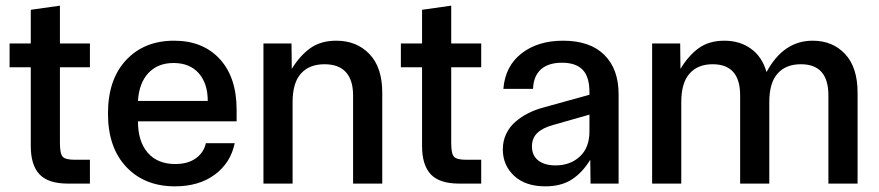

<svg xmlns="http://www.w3.org/2000/svg" viewBox="-20 -655 3137 685"><path d="M222.2 0Q151.9 0 120.8 -33.2Q89.8 -66.4 89.8 -133.8V-415H14.2V-500H89.8V-620.1L193.8 -634.8V-500H300.8V-415H193.8V-144Q193.8 -106.4 203.9 -95.7Q213.9 -85 247.1 -85H300.8V0Z M604 9.8Q496.1 9.8 430.7 -59.3Q365.2 -128.4 365.2 -250Q365.2 -371.6 429.9 -440.7Q494.6 -509.8 601.1 -509.8Q704.1 -509.8 764.2 -444.3Q824.2 -378.9 824.2 -263.2V-222.2H472.2Q472.2 -150.4 507.1 -110.1Q542 -69.8 605 -69.8Q650.9 -69.8 679.2 -90.6Q707.5 -111.3 714.4 -144H817.4Q802.7 -73.7 746.3 -32Q689.9 9.8 604 9.8ZM472.2 -294.9H721.2Q721.2 -357.4 689 -393.8Q656.7 -430.2 599.1 -430.2Q543 -430.2 509.5 -394.5Q476.1 -358.9 472.2 -294.9Z M919.9 0V-500H1020L1021 -409.2Q1049.8 -456.5 1087.2 -483.2Q1124.5 -509.8 1179.7 -509.8Q1252.4 -509.8 1298.1 -462.2Q1343.8 -414.6 1343.8 -324.2V0H1239.7V-314.9Q1239.7 -369.1 1214.1 -397.5Q1188.5 -425.8 1137.7 -425.8Q1083.5 -425.8 1053.7 -392.6Q1023.9 -359.4 1023.9 -291V0Z M1618.2 0Q1547.9 0 1516.8 -33.2Q1485.8 -66.4 1485.8 -133.8V-415H1410.2V-500H1485.8V-620.1L1589.8 -634.8V-500H1696.8V-415H1589.8V-144Q1589.8 -106.4 1599.9 -95.7Q1609.9 -85 1643.1 -85H1696.8V0Z M1925.8 9.8Q1854.5 9.8 1814.2 -27.8Q1773.9 -65.4 1773.9 -122.1Q1773.9 -152.3 1786.1 -177.7Q1798.3 -203.1 1819.3 -220.9Q1840.3 -238.8 1864.5 -251Q1888.7 -263.2 1917 -271L2083 -316.9V-326.2Q2083 -380.9 2058.8 -406Q2034.7 -431.2 1984.9 -431.2Q1936.5 -431.2 1909.9 -407.5Q1883.3 -383.8 1881.8 -337.9H1775.9Q1782.2 -418.9 1840.6 -464.4Q1898.9 -509.8 1988.8 -509.8Q2085 -509.8 2136 -459.2Q2187 -408.7 2187 -318.8V0H2086.9L2085.9 -85Q2057.1 -38.1 2019.3 -14.2Q1981.4 9.8 1925.8 9.8ZM1877.9 -132.8Q1877.9 -100.1 1900.4 -82.5Q1922.9 -64.9 1961.9 -64.9Q2014.6 -64.9 2048.8 -96.7Q2083 -128.4 2083 -186V-246.1L1953.1 -209Q1915.5 -198.7 1896.7 -180.4Q1877.9 -162.1 1877.9 -132.8Z M2306.6 0V-500H2406.7L2407.7 -409.2Q2436.5 -457 2473.1 -483.4Q2509.8 -509.8 2564.5 -509.8Q2619.1 -509.8 2658.9 -481.4Q2698.7 -453.1 2714.8 -397.9Q2774.9 -509.8 2879.4 -509.8Q2950.7 -509.8 2995.1 -462.2Q3039.6 -414.6 3039.6 -324.2V0H2935.5V-314.9Q2935.5 -425.8 2837.4 -425.8Q2783.7 -425.8 2754.2 -392.6Q2724.6 -359.4 2724.6 -291V0H2620.6V-314.9Q2620.6 -425.8 2522.5 -425.8Q2469.7 -425.8 2440.2 -392.6Q2410.6 -359.4 2410.6 -291V0Z"/></svg>

Font: TASA Orbiter Deck Medium
Style: Regular
Weight: 500
Designer: Weizhong Zhang
Version: Version 1.000;Glyphs 3.1.2 (3151)